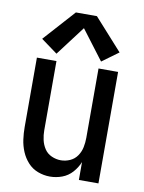

<svg xmlns="http://www.w3.org/2000/svg" viewBox="-87 -831 674 899"><g transform="rotate(10 250.0 -381.0)"><path d="M144 -564 250 -704 356 -564 434 -621 300 -770H200L66 -621ZM213 8Q243 8 271 -2.5Q299 -13 319 -35.5Q339 -58 350 -85V0H443V-530H350V-200Q350 -178 345.5 -155.5Q341 -133 328 -114Q315 -95 294 -85.5Q273 -76 250 -76Q228 -76 206.5 -85.5Q185 -95 172.5 -114Q160 -133 155 -155.5Q150 -178 150 -200V-530H57V-200Q57 -171 61 -141.5Q65 -112 76.5 -84.5Q88 -57 108 -35Q128 -13 156 -2.5Q184 8 213 8Z"/></g></svg>

Font: Iosevka SS08 Medium
Style: Regular
Weight: 500
Monospace: yes
Designer: Belleve Invis
Foundry: Belleve Invis
Version: Version 3.4.3; ttfautohint (v1.8.3)